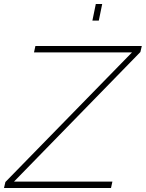

<svg xmlns="http://www.w3.org/2000/svg" viewBox="-59 -940 729 960"><path d="M403 -837 420 -920H452L435 -837ZM-32 -30 601 -678H111L118 -710H650L643 -680L11 -32H503L496 0H-39Z"/></svg>

Font: Raleway-v4020 ExtraLight
Style: Italic
Weight: 275
Italic angle: -12°
Designer: Matt McInerney, Pablo Impallari, Rodrigo Fuenzalida
Foundry: Matt McInerney, Pablo Impallari, Rodrigo Fuenzalida
Version: Version 4.020;PS 004.020;hotconv 1.0.88;makeotf.lib2.5.64775